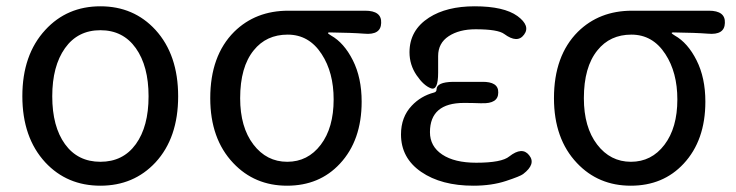

<svg xmlns="http://www.w3.org/2000/svg" viewBox="-20 -577 2339 610"><path d="M124 -61Q51 -140 51 -271.5Q51 -403 124 -482Q193 -557 299 -557Q405 -557 474 -482Q546 -403 546 -271Q546 -139 474 -61Q405 13 299 13Q193 13 124 -61ZM186.5 -119Q227 -63 299 -63Q371 -63 411.5 -119Q452 -175 452 -271Q452 -367 411.5 -424Q371 -481 299 -481Q227 -481 186.5 -424Q146 -367 146 -271Q146 -175 186.5 -119Z M721 -59Q648 -136 648 -265Q648 -400 724 -476Q792 -543 896 -543H1140Q1193 -543 1191 -504Q1190 -465 1137 -470Q1099 -473 1027 -474Q1022 -474 1022 -472Q1022 -470 1032 -464Q1073 -441 1101 -385.5Q1129 -330 1129 -254Q1129 -131 1060 -57Q995 13 892 13Q789 13 721 -59ZM1040 -261Q1040 -347 1002 -405Q962 -467 894 -467Q826 -467 786 -417Q743 -364 743 -265Q743 -173 785 -118Q827 -63 892.5 -63Q958 -63 999 -117Q1040 -171 1040 -261Z M1484 13Q1382 13 1318 -31Q1254 -75 1254 -150Q1254 -205 1288 -241Q1317 -272 1359 -283Q1367 -285 1367 -293Q1367 -316 1419 -317H1511Q1564 -318 1563 -283Q1563 -247 1510 -249H1506Q1480 -250 1454 -250Q1346 -250 1346 -157Q1346 -112 1385 -86Q1424 -60 1493 -60Q1574 -60 1598 -80Q1639 -112 1661 -84Q1684 -56 1642 -24Q1633 -17 1587.5 -2Q1542 13 1484 13ZM1372 -346Q1372 -288 1349 -296.5Q1326 -305 1303.5 -338Q1281 -371 1281 -411Q1281 -481 1343 -521Q1399 -557 1488 -557Q1581 -557 1624 -526Q1666 -495 1645 -467Q1624 -438 1582 -469Q1562 -484 1491 -484Q1439 -484 1405.5 -462Q1372 -440 1372 -399Z M1813 -59Q1740 -136 1740 -265Q1740 -400 1816 -476Q1884 -543 1988 -543H2232Q2285 -543 2283 -504Q2282 -465 2229 -470Q2191 -473 2119 -474Q2114 -474 2114 -472Q2114 -470 2124 -464Q2165 -441 2193 -385.5Q2221 -330 2221 -254Q2221 -131 2152 -57Q2087 13 1984 13Q1881 13 1813 -59ZM2132 -261Q2132 -347 2094 -405Q2054 -467 1986 -467Q1918 -467 1878 -417Q1835 -364 1835 -265Q1835 -173 1877 -118Q1919 -63 1984.5 -63Q2050 -63 2091 -117Q2132 -171 2132 -261Z"/></svg>

Font: Resource Han Rounded KR
Style: Regular
Weight: 400
Designer: Cyano Hao (round all glyphs); Ryoko NISHIZUKA 西塚涼子 (kana, bopomofo & ideographs); Paul D. Hunt (Latin, Greek & Cyrillic)
Foundry: Cyano Hao
Version: 0.990